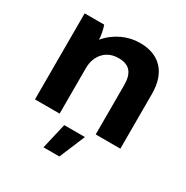

<svg xmlns="http://www.w3.org/2000/svg" viewBox="-166 -670 974 1005"><g transform="rotate(30 321.5 -168.0)"><path d="M67 0H216V-275C216 -352 265 -406 337 -406H341C405 -406 434 -370 434 -299V0H583V-331C583 -457 517 -531 398 -531H395C326 -531 253 -500 201 -438C201 -460 193 -499 185 -520H67ZM231 195H327L392 40H267Z"/></g></svg>

Font: Fixel Display Bold
Style: Bold
Weight: 700
Designer: AlfaBravo + MacPaw
Foundry: Kyrylo Tkachov, Marchela Mozhyna, Serhii Makarenko, Maria Weinstein, Zakhar Kryvoshyya
Version: Version 1.211